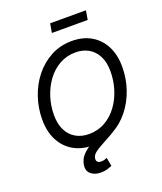

<svg xmlns="http://www.w3.org/2000/svg" viewBox="-194 -1030 1149 1363"><g transform="rotate(-20 380.5 -348.5)"><path d="M339.8 10.3Q256.8 10.3 195.1 -25.6Q133.3 -61.5 99.1 -127.7Q64.9 -193.8 64.9 -284.2Q64.9 -370.6 92.3 -451.9Q119.6 -533.2 170.9 -597.4Q222.2 -661.6 293.5 -699.7Q364.7 -737.8 453.1 -737.8Q536.1 -737.8 597.7 -701.9Q659.2 -666 693.1 -600.1Q727.1 -534.2 727.1 -443.4Q727.1 -356.4 699.7 -275.4Q672.4 -194.3 621.3 -129.9Q570.3 -65.4 499 -27.6Q427.7 10.3 339.8 10.3ZM343.3 -74.7Q411.6 -74.7 466.3 -106Q521 -137.2 559.3 -189.9Q597.7 -242.7 617.7 -307.9Q637.7 -373 637.7 -441.4Q637.7 -510.3 613.5 -557.4Q589.4 -604.5 546.9 -628.7Q504.4 -652.8 449.7 -652.8Q381.3 -652.8 326.7 -621.6Q272 -590.3 233.4 -537.4Q194.8 -484.4 174.6 -419.4Q154.3 -354.5 154.3 -286.1Q154.3 -217.3 178.5 -170.2Q202.6 -123 245.4 -98.9Q288.1 -74.7 343.3 -74.7ZM329.6 210.9Q283.2 210.9 254.2 186.5Q225.1 162.1 233.4 114.7Q240.7 75.7 267.1 47.6Q293.5 19.5 332 -3.7Q370.6 -26.9 415.3 -51.3Q460 -75.7 504.4 -107.2Q548.8 -138.7 586.9 -183.1Q625 -227.5 650.6 -291Q676.3 -354.5 682.1 -443.4H727.1Q722.2 -347.2 698.5 -276.6Q674.8 -206.1 639.6 -156.5Q604.5 -106.9 563.5 -73Q522.5 -39.1 481.7 -15.9Q440.9 7.3 406.5 25.4Q372.1 43.5 349.9 60.8Q327.6 78.1 323.7 100.6Q320.8 118.7 329.6 128.2Q338.4 137.7 358.4 137.7Q371.1 137.7 382.6 134.3Q394 130.9 402.3 127L414.1 191.9Q398.4 198.2 377.4 204.6Q356.4 210.9 329.6 210.9ZM622.1 -908.2 610.4 -839.4H339.8L351.6 -908.2Z"/></g></svg>

Font: Inter 18pt
Style: Italic
Weight: 400
Italic angle: -9.3988°
Designer: Rasmus Andersson
Foundry: rsms
Version: Version 4.001;git-66647c0bb